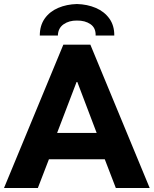

<svg xmlns="http://www.w3.org/2000/svg" viewBox="-25 -944 771 964"><path d="M293 -719.7H428.7L726.6 0H556.6L501 -144.5H220.7L165 0H-4.9ZM548.8 -765.6H455.1Q456.5 -803.7 429.4 -822.5Q402.3 -841.3 361.3 -840.8Q321.8 -841.3 294.2 -822Q266.6 -802.7 265.6 -765.6H174.8Q174.8 -815.9 199.7 -851.1Q224.6 -886.2 267.1 -904.3Q309.6 -922.4 361.3 -923.8Q413.1 -922.4 455.8 -904.3Q498.5 -886.2 523.9 -851.1Q549.3 -815.9 548.8 -765.6ZM460.4 -276.4 363.3 -532.2H359.4L261.7 -276.4Z"/></svg>

Font: Reddit Sans Chocolate ExtraBold
Style: Regular
Weight: 800
Designer: Stephen Hutchings
Foundry: Reddit
Version: Version 1.011